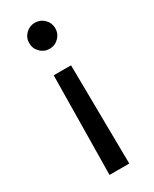

<svg xmlns="http://www.w3.org/2000/svg" viewBox="-193 -789 674 839"><g transform="rotate(-30 144.0 -369.5)"><path d="M94.2 0 100.6 -499H188L193.8 0ZM143.6 -607.9Q116.7 -607.9 97.4 -627.2Q78.1 -646.5 78.1 -673.8Q78.1 -701.2 97.4 -720.2Q116.7 -739.3 143.6 -739.3Q170.9 -739.3 190.2 -720.2Q209.5 -701.2 209.5 -673.8Q209.5 -646.5 190.2 -627.2Q170.9 -607.9 143.6 -607.9Z"/></g></svg>

Font: Inter Variable LoSnoCo
Style: Regular
Weight: 400
Designer: Rasmus Andersson
Foundry: rsms
Version: Version 4.000;git-a52131595; featfreeze: case,dlig,ss01,ss02